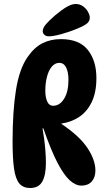

<svg xmlns="http://www.w3.org/2000/svg" viewBox="-20 -935 525 962"><path d="M131 7Q96 7 77 -15.5Q58 -38 50.5 -89Q43 -140 43 -226Q43 -378 60 -484Q77 -590 118 -649Q152 -698 193 -718.5Q234 -739 285 -739Q377 -739 420 -685Q463 -631 463 -544Q463 -472 439.5 -423.5Q416 -375 376.5 -349Q337 -323 288 -316V-314Q379 -253 418.5 -193Q458 -133 458 -81Q458 -46 439.5 -25.5Q421 -5 388 -5Q359 -5 329.5 -31.5Q300 -58 267.5 -120.5Q235 -183 197 -292H193Q197 -271 201 -241Q205 -211 207.5 -179Q210 -147 210 -119Q210 -58 192 -25.5Q174 7 131 7ZM246 -405Q279 -405 301 -440Q323 -475 323 -535Q323 -573 311.5 -596.5Q300 -620 277 -620Q255 -620 239 -600.5Q223 -581 215 -549Q207 -517 207 -481Q207 -448 216.5 -426.5Q226 -405 246 -405ZM194 -779Q194 -795 211 -814.5Q228 -834 256 -858Q288 -885 313.5 -900Q339 -915 359 -915Q380 -915 396 -903.5Q412 -892 421 -875.5Q430 -859 430 -846Q430 -826 410 -813Q390 -800 361 -789Q324 -774 285.5 -763.5Q247 -753 225 -753Q210 -753 202 -761Q194 -769 194 -779Z"/></svg>

Font: DynaPuff Condensed Medium
Style: Regular
Weight: 500
Width: 3
Designer: Toshi Omagari, Jennifer Daniel
Foundry: Google Fonts
Version: Version 2.000; ttfautohint (v1.8.4.7-5d5b)